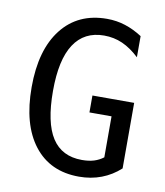

<svg xmlns="http://www.w3.org/2000/svg" viewBox="-74 -678 648 752"><g transform="rotate(10 250.0 -302.0)"><path d="M453.1 -49.8Q419.9 -19.5 378.9 -3.9Q337.9 11.7 290 11.7Q174.8 11.7 110.8 -70.8Q46.9 -153.3 46.9 -301.8Q46.9 -450.2 111.8 -533.2Q176.8 -616.2 292 -616.2Q330.1 -616.2 364.7 -605Q399.4 -593.8 432.6 -572.3V-488.3Q399.4 -519.5 365.2 -534.7Q331.1 -549.8 292 -549.8Q212.9 -549.8 172.4 -487.8Q131.8 -425.8 131.8 -301.8Q131.8 -175.8 170.9 -115.2Q210 -54.7 290 -54.7Q317.4 -54.7 337.9 -61Q358.4 -67.4 375 -80.1V-243.2H287.1V-310.5H453.1Z"/></g></svg>

Font: BabelStone Irk Bitig
Style: Regular
Weight: 400
Designer: Andrew West
Foundry: BabelStone
Version: Version 1.03 June 7, 2023